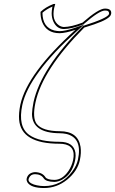

<svg xmlns="http://www.w3.org/2000/svg" viewBox="-20 -718 580 967"><path d="M203.1 229Q135.3 229 117.7 199.7Q112.8 190.9 114.3 182.1Q119.6 156.2 147.9 149.9Q152.8 148.9 156.2 148.9Q193.4 149.9 209 174.8Q217.8 187.5 253.9 188Q293.9 188 325.2 142.6Q341.3 118.2 348.1 88.9Q363.8 14.6 295.9 6.8Q287.6 5.9 279.8 5.9Q85.9 5.9 76.2 -115.7Q73.7 -148.4 82.5 -190.9Q117.2 -348.6 359.9 -567.9Q311 -551.3 280.3 -550.8Q214.4 -550.8 191.9 -607.9Q183.6 -630.9 184.1 -658.2Q209 -682.1 249 -697.8L258.3 -698.2Q255.9 -691.4 252.9 -678.2Q239.7 -616.2 276.9 -590.3Q289.1 -582.5 301.8 -582Q338.9 -582.5 395.5 -604Q476.6 -674.8 508.3 -674.8Q543 -674.8 540 -649.4Q539.6 -647.5 539.1 -646Q534.2 -622.6 454.1 -595.2Q436 -588.9 404.3 -579.1Q194.3 -367.7 158.7 -202.1Q142.1 -124 165 -93.8Q193.8 -57.6 281.2 -57.1Q373 -57.1 385.7 21.5Q390.1 51.3 382.3 87.9Q370.6 144 317.4 187.5Q266.1 228.5 203.1 229ZM203.1 219.2Q288.1 219.2 343.3 146.5Q366.2 115.7 372.6 85.9Q395.5 -21 317.9 -42.5Q314.5 -43.5 311.5 -43.9Q296.9 -46.9 281.2 -46.9Q142.1 -47.9 141.1 -143.6Q141.6 -167 148.9 -204.1Q186 -373.5 397 -585.9L398.9 -587.9L400.9 -588.4Q524.4 -627.4 529.3 -647.9Q530.3 -661.1 519.5 -664.1Q514.2 -665 508.3 -665Q479 -664.1 401.9 -596.7L400.9 -595.2L398.9 -594.7Q339.8 -572.3 301.8 -571.8Q266.6 -571.8 249 -608.9Q240.2 -628.4 240.2 -651.4Q240.7 -666 243.2 -680.2Q244.1 -684.1 244.6 -685.1Q214.8 -672.4 193.8 -653.8Q194.3 -580.1 253.4 -564.5Q266.6 -561.5 280.3 -561Q309.6 -561.5 356.4 -577.6L402.8 -593.8L366.2 -560.5Q125.5 -342.8 92.3 -189Q69.3 -80.6 126.5 -39.1Q152.3 -20.5 192.9 -11.7Q230.5 -3.9 279.8 -3.9Q350.6 -3.9 359.9 51.3Q360.8 59.1 360.8 65.9Q360.4 78.1 357.9 91.3Q343.8 157.2 294.4 186Q273.9 197.8 253.9 198.2Q211.4 197.3 200.2 180.2Q187 159.7 156.2 159.2Q134.8 159.2 126 178.2Q124.5 181.6 124 184.1Q120.6 200.7 150.9 211.4Q158.2 213.9 166 215.3Q183.6 219.2 203.1 219.2Z"/></svg>

Font: Linux Biolinum Outline O
Style: Italic
Weight: 400
Italic angle: -12°
Designer: Philipp H. Poll
Foundry: Philipp H. Poll
Version: Version 0.6.2